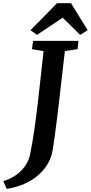

<svg xmlns="http://www.w3.org/2000/svg" viewBox="-107 -1000 562 1188"><path d="M78.6 -42Q93.3 -113.3 104.7 -192.6Q116.2 -272 126 -354.5Q135.7 -437 144.5 -520.5Q153.3 -604 162.6 -683.6L90.8 -695.8L97.7 -747.1H378.4L373 -695.8L294.4 -684.1Q285.6 -608.9 277.3 -534.9Q269 -460.9 261 -392.8Q252.9 -324.7 245.6 -264.9Q238.3 -205.1 231.9 -158.2Q225.6 -111.3 220.2 -79.8Q214.8 -48.3 210.9 -36.6Q195.3 9.8 166.7 45.2Q138.2 80.6 101.3 105.7Q64.5 130.9 21.5 146.5Q-21.5 162.1 -65.4 168.5L-86.9 120.6Q-50.3 109.9 -21.7 92Q6.8 74.2 27.3 52.5Q47.9 30.8 60.8 6.3Q73.7 -18.1 78.6 -42ZM81.5 -813 245.6 -980H332.5L435.5 -813L388.7 -784.2L280.8 -890.6L122.6 -784.7Z"/></svg>

Font: Brush Lettering One
Style: Bold Italic
Weight: 400
Italic angle: -7°
Designer: Eben Sorkin
Foundry: Eben Sorkin
Version: Version 1.001